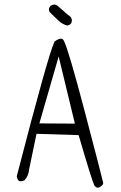

<svg xmlns="http://www.w3.org/2000/svg" viewBox="-20 -841 540 855"><path d="M241.2 -589.4 313.5 -290.5 155.3 -291.5ZM400.9 -13.7Q405.8 -8.3 409.4 -6.8Q413.1 -5.4 415 -5.4Q417 -5.4 417.5 -5.4Q424.3 -6.3 432.6 -13.7Q439.5 -19.5 439.5 -25.9Q439.5 -27.8 438.5 -31.2Q435.5 -46.9 357.4 -344.2Q287.1 -611.8 265.6 -657.2Q263.2 -662.1 262.2 -663.1Q261.2 -664.1 260.3 -665.5Q256.8 -668.9 251.5 -668.9Q240.7 -668.9 223.1 -656.2Q195.3 -600.6 54.7 -56.2Q57.1 -42.5 62.5 -37.1Q65.9 -33.7 72.3 -33.7Q78.6 -33.7 88.4 -37.6Q107.4 -57.1 109.9 -87.9L142.6 -245.1L330.1 -239.3Q387.7 -42 400.4 -14.2ZM205.1 -815.4Q197.8 -806.6 197.8 -799.3Q197.8 -793 201.7 -786.6Q220.7 -767.6 240.2 -749.5Q256.8 -733.4 279.3 -727.1Q289.1 -729 294.2 -734.1Q299.3 -739.3 300.3 -750Q299.3 -765.1 284.2 -773.9L283.2 -774.4Q261.7 -793.9 238.3 -813.5Q229.5 -820.8 221.7 -820.8Q213.9 -820.8 205.1 -815.4Z"/></svg>

Font: NaikaiFont
Style: ExtraLight
Weight: 200
Version: Version 1.89